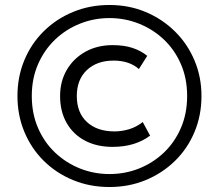

<svg xmlns="http://www.w3.org/2000/svg" viewBox="-20 -733 878 770"><path d="M419 17Q340 17 272.8 -10.8Q205.5 -38.5 155.5 -88Q105.5 -137.5 77.8 -204Q50 -270.5 50 -348Q50 -425.5 77.8 -492Q105.5 -558.5 155.8 -608Q206 -657.5 273.2 -685.2Q340.5 -713 419 -713Q497.5 -713 564.5 -684.8Q631.5 -656.5 682 -606.5Q732.5 -556.5 760.2 -490.2Q788 -424 788 -348Q788 -270.5 760.2 -204Q732.5 -137.5 682 -88Q631.5 -38.5 564.5 -10.8Q497.5 17 419 17ZM419 -35Q481.5 -35 537.5 -57.2Q593.5 -79.5 637 -120.8Q680.5 -162 705.5 -219.8Q730.5 -277.5 730.5 -348Q730.5 -418.5 705.5 -476Q680.5 -533.5 636.8 -574.8Q593 -616 537 -638.2Q481 -660.5 419 -660.5Q357 -660.5 301 -638.2Q245 -616 201.5 -574.8Q158 -533.5 132.8 -476Q107.5 -418.5 107.5 -348Q107.5 -277.5 132.5 -219.8Q157.5 -162 201.2 -120.8Q245 -79.5 301 -57.2Q357 -35 419 -35ZM431 -144Q368 -144 320.8 -169Q273.5 -194 247.2 -240Q221 -286 221 -347.5Q221 -407 248 -453Q275 -499 322.5 -525.5Q370 -552 431.5 -552Q477.5 -552 511.5 -540.8Q545.5 -529.5 570.5 -509L537 -456Q518 -473 492.5 -481.5Q467 -490 436 -490Q368.5 -490 328.2 -451.8Q288 -413.5 288 -348Q288 -281 328.8 -243.5Q369.5 -206 439.5 -206Q468 -206 497 -214.5Q526 -223 552.5 -243.5L582 -189Q552.5 -167 515.2 -155.5Q478 -144 431 -144Z"/></svg>

Font: Geologica Cursive Light
Style: Regular
Weight: 300
Designer: Sindre Bremnes, Frode Helland
Foundry: Monokrom Skriftforlag AS
Version: Version 1.010;gftools[0.9.28]